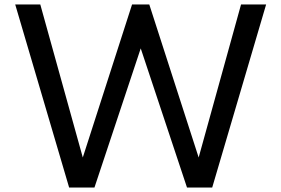

<svg xmlns="http://www.w3.org/2000/svg" viewBox="-20 -845 1268 865"><path d="M291.5 0H405.5L614 -627L822.5 0H936L1179 -825H1066L875 -135.5L652.5 -825H575L353 -135.5L161.5 -825H48.5Z"/></svg>

Font: Spartan Medium
Style: Regular
Weight: 500
Designer: Matt Bailey, Mirko Velimirovic
Foundry: Matt Bailey
Version: Version 1.003; ttfautohint (v1.8.3)